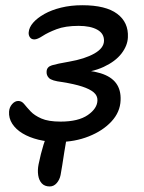

<svg xmlns="http://www.w3.org/2000/svg" viewBox="-20 -524 540 720"><path d="M166.4 175.2Q147.4 175.2 136.7 163.6Q126 152 123.2 132.9Q120.4 113.8 124.6 92.6Q132.8 52 143.3 18.3Q153.8 -15.4 167.9 -35.5Q182 -55.6 199.8 -55.6Q217.6 -55.6 226.6 -44.2Q235.6 -32.8 230 -6.6Q225.4 19.4 221.1 46.3Q216.8 73.2 213.4 95.9Q210 118.6 207.2 132.2Q203.6 150.2 192.6 162.7Q181.6 175.2 166.4 175.2ZM198.6 8.4Q158.6 8.4 124.2 -0.1Q89.8 -8.6 64.6 -23.8Q39.4 -39 25.9 -60Q12.4 -81 14 -105.4Q15 -121.6 25.4 -133.5Q35.8 -145.4 48.6 -145.4Q61.4 -145.4 70.7 -133.8Q80 -122.2 94.4 -106.7Q108.8 -91.2 135.1 -79.6Q161.4 -68 207.2 -68Q273.8 -68 309.4 -92.7Q345 -117.4 345.4 -148Q345.8 -165.2 331.6 -177.5Q317.4 -189.8 288.2 -199.4Q259 -209 212.4 -216.4Q174 -221 163.7 -231.4Q153.4 -241.8 154.8 -256.6Q155.8 -273.4 174.9 -279.2Q194 -285 239.4 -292.8Q298 -303 333.7 -323.2Q369.4 -343.4 370 -370.8Q370.6 -398.2 344.9 -412.6Q319.2 -427 274.8 -427Q225 -427 192.2 -414.5Q159.4 -402 139.8 -389.1Q120.2 -376.2 108.8 -376.2Q97.8 -376.2 92.2 -384.2Q86.6 -392.2 87.6 -402.8Q89 -421.4 104.5 -439.1Q120 -456.8 146.6 -471.7Q173.2 -486.6 209.4 -495.5Q245.6 -504.4 288.6 -504.4Q376.6 -504.4 419.5 -472.2Q462.4 -440 459.6 -384.2Q458.4 -353 435.6 -323.3Q412.8 -293.6 368.7 -273.1Q324.6 -252.6 257.2 -247.4L256.4 -262Q318 -261.6 357.6 -249.2Q397.2 -236.8 415.6 -211.6Q434 -186.4 432.2 -147.8Q430.6 -103.8 398.1 -68.6Q365.6 -33.4 312.8 -12.5Q260 8.4 198.6 8.4Z"/></svg>

Font: Shantell Sans Light
Style: Italic
Weight: 300
Italic angle: -11°
Designer: Stephen Nixon, Anya Danilova, Shantell Martin
Foundry: Arrow Type
Version: Version 1.008;[ac192a2d6]